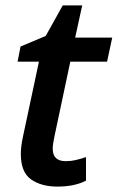

<svg xmlns="http://www.w3.org/2000/svg" viewBox="-20 -680 435 710"><path d="M192 10Q256 10 298 -12V-99Q277 -92 259.5 -88Q242 -84 223 -84Q175 -84 175 -130Q175 -140 177 -152Q179 -164 181 -174L240 -452H376L395 -541H258L284 -660H212L149 -547L56 -508L45 -452H124L65 -175Q57 -138 57 -111Q57 -43 95 -16.5Q133 10 192 10Z"/></svg>

Font: Noto Sans UI Medium
Style: Italic
Weight: 500
Italic angle: -12°
Designer: Monotype Design Team
Foundry: Monotype Imaging Inc.
Version: Version 1.901